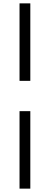

<svg xmlns="http://www.w3.org/2000/svg" viewBox="-20 -900 296 1140"><path d="M96 -880H160V-420H96ZM96 -240H160V220H96Z"/></svg>

Font: Lineal Light
Style: Regular
Weight: 300
Designer: Created by Frank Adebiaye with contributions from Anton Moglia & Ariel Martín Pérez
Created by Frank ADEBIAYE with FontF
Foundry: Velvetyne Type Foundry
Version: Version 2.000